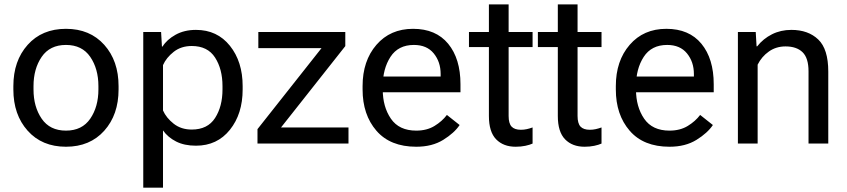

<svg xmlns="http://www.w3.org/2000/svg" viewBox="-20 -661 3901 884"><path d="M41.5 -249V-264.6Q41.5 -380.9 107.4 -454.6Q173.3 -528.3 283.7 -528.3Q394 -528.3 460 -454.6Q525.9 -380.9 525.9 -264.6V-249Q525.9 -132.8 460 -59.1Q394 14.6 283.7 14.6Q173.3 14.6 107.4 -59.1Q41.5 -132.8 41.5 -249ZM134.3 -264.6V-249Q134.3 -169.4 171.9 -114.5Q209.5 -59.6 283.7 -59.6Q357.9 -59.6 395.5 -114.5Q433.1 -169.4 433.1 -249V-264.6Q433.1 -344.2 395.5 -399.2Q357.9 -454.1 283.7 -454.1Q209.5 -454.1 171.9 -399.2Q134.3 -344.2 134.3 -264.6Z M639.6 203.1V-513.7H721.7L725.6 -446.8H728.5Q748 -478.5 788.3 -501Q828.6 -523.4 882.3 -523.4Q980 -523.4 1038.6 -450.2Q1097.2 -377 1097.2 -264.6V-249Q1097.2 -136.7 1038.6 -63.5Q980 9.8 882.3 9.8Q828.6 9.8 790.8 -9.5Q752.9 -28.8 730.5 -60.5V203.1ZM730.5 -152.3Q745.6 -118.2 779.8 -91.3Q814 -64.5 862.8 -64.5Q936 -64.5 970.2 -117.7Q1004.4 -170.9 1004.4 -249V-264.6Q1004.4 -342.8 970.2 -396Q936 -449.2 862.8 -449.2Q814 -449.2 779.8 -422.4Q745.6 -395.5 730.5 -361.3Z M1165.5 0V-66.4L1460.4 -439.5H1169.4V-513.7H1569.8V-448.7L1273.9 -74.2H1584.5V0Z M1649.4 -249V-264.6Q1649.4 -380.9 1713.1 -454.6Q1776.9 -528.3 1881.8 -528.3Q1986.8 -528.3 2043.5 -459.5Q2100.1 -390.6 2100.1 -273.4V-236.3H1705.1V-308.6H2008.8V-320.3Q2008.8 -376 1977.1 -415Q1945.3 -454.1 1885.7 -454.1Q1813.5 -454.1 1777.8 -399.2Q1742.2 -344.2 1742.2 -264.6V-249Q1742.2 -169.4 1779.8 -114.5Q1817.4 -59.6 1896.5 -59.6Q1945.3 -59.6 1980.5 -81.1Q2015.6 -102.5 2037.6 -131.8L2096.2 -85.4Q2071.8 -48.8 2020.8 -17.1Q1969.7 14.6 1896.5 14.6Q1776.9 14.6 1713.1 -59.1Q1649.4 -132.8 1649.4 -249Z M2139.2 -444.3V-513.7H2432.1V-444.3ZM2231 -127V-471.7V-486.3V-640.6H2321.8V-127Q2321.8 -92.8 2335.4 -78.1Q2349.1 -63.5 2378.4 -63.5Q2392.1 -63.5 2405.3 -66.4Q2418.5 -69.3 2432.1 -74.2V0Q2419.4 5.9 2398.9 10.3Q2378.4 14.6 2354 14.6Q2297.9 14.6 2264.4 -19.5Q2231 -53.7 2231 -127Z M2456.5 -444.3V-513.7H2749.5V-444.3ZM2548.3 -127V-471.7V-486.3V-640.6H2639.2V-127Q2639.2 -92.8 2652.8 -78.1Q2666.5 -63.5 2695.8 -63.5Q2709.5 -63.5 2722.7 -66.4Q2735.8 -69.3 2749.5 -74.2V0Q2736.8 5.9 2716.3 10.3Q2695.8 14.6 2671.4 14.6Q2615.2 14.6 2581.8 -19.5Q2548.3 -53.7 2548.3 -127Z M2815.4 -249V-264.6Q2815.4 -380.9 2879.2 -454.6Q2942.9 -528.3 3047.9 -528.3Q3152.8 -528.3 3209.5 -459.5Q3266.1 -390.6 3266.1 -273.4V-236.3H2871.1V-308.6H3174.8V-320.3Q3174.8 -376 3143.1 -415Q3111.3 -454.1 3051.8 -454.1Q2979.5 -454.1 2943.8 -399.2Q2908.2 -344.2 2908.2 -264.6V-249Q2908.2 -169.4 2945.8 -114.5Q2983.4 -59.6 3062.5 -59.6Q3111.3 -59.6 3146.5 -81.1Q3181.6 -102.5 3203.6 -131.8L3262.2 -85.4Q3237.8 -48.8 3186.8 -17.1Q3135.7 14.6 3062.5 14.6Q2942.9 14.6 2879.2 -59.1Q2815.4 -132.8 2815.4 -249Z M3377.4 0V-513.7H3459.5L3463.4 -447.8H3466.3Q3494.1 -482.9 3534.4 -503.2Q3574.7 -523.4 3623.5 -523.4Q3701.2 -523.4 3747.3 -479.2Q3793.5 -435.1 3793.5 -331.5V0H3702.6V-332.5Q3702.6 -394 3675 -420.7Q3647.5 -447.3 3596.7 -447.3Q3553.2 -447.3 3520 -423.8Q3486.8 -400.4 3468.3 -363.3V0Z"/></svg>

Font: RobotoFlex
Style: Regular
Weight: 400
Designer: Berlow after Robertson
Foundry: Google
Version: Version 2.136